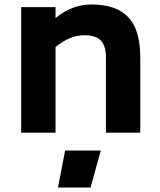

<svg xmlns="http://www.w3.org/2000/svg" viewBox="-20 -595 719 861"><path d="M75 0ZM609 -338V0H455V-338Q455 -388 433 -412.5Q411 -437 357 -437Q293 -437 229 -384V0H75V-563H229V-514Q303 -575 390 -575Q500 -575 554.5 -518.5Q609 -462 609 -338ZM272 80H432L386 246H240Z"/></svg>

Font: Biryani ExtraBold
Style: Regular
Weight: 800
Designer: Dan Reynolds and Mathieu Reguer
Foundry: Dan Reynolds and Mathieu Reguer
Version: Version 1.004; ttfautohint (v1.1) -l 5 -r 5 -G 72 -x 0 -D la